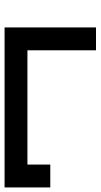

<svg xmlns="http://www.w3.org/2000/svg" viewBox="180 -620 440 840"><g transform="rotate(-90 400.0 -200.0)"><path d="M700 -400H0V-200H100V-300H600V0H700Z"/></g></svg>

Font: Broadcast
Style: Regular
Weight: 400
Designer: Mıchael Chrıstophersson
Foundry: Aeriform
Version: Version 1.000;PS 001.000;hotconv 1.0.88;makeotf.lib2.5.64775